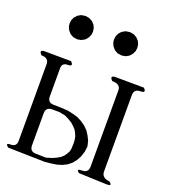

<svg xmlns="http://www.w3.org/2000/svg" viewBox="-126 -787 752 854"><g transform="rotate(20 249.5 -360.0)"><path d="M9.8 -28.3Q-12.7 -44.9 15.6 -44.9Q43 -44.9 43 -72.3V-435.5Q43 -464.8 7.8 -464.8Q-12.7 -486.3 16.6 -486.3L140.6 -485.4Q161.1 -464.8 131.8 -464.8Q105.5 -464.8 105.5 -438.5V-305.7Q105.5 -276.4 134.8 -276.4L176.8 -275.4L204.1 -273.4L229.5 -267.6L252.9 -260.7L273.4 -250L293 -236.3L309.6 -219.7L322.3 -200.2L333 -178.7L338.9 -154.3L335.9 -128.9L328.1 -103.5L316.4 -82L301.8 -63.5L283.2 -48.8L261.7 -38.1L238.3 -31.2L212.9 -27.3L182.6 -24.4ZM344.7 -29.3Q322.3 -44.9 353.5 -44.9Q382.8 -44.9 382.8 -74.2V-435.5Q382.8 -464.8 342.8 -464.8Q322.3 -486.3 351.6 -486.3L485.4 -485.4Q505.9 -464.8 475.6 -464.8Q446.3 -464.8 446.3 -435.5V-74.2Q446.3 -44.9 483.4 -41Q505.9 -24.4 477.5 -24.4ZM168.9 -254.9H134.8Q105.5 -254.9 105.5 -225.6V-74.2Q105.5 -44.9 134.8 -44.9L182.6 -43.9L209 -51.8L228.5 -60.5L245.1 -70.3L256.8 -81.1L265.6 -93.8L272.5 -106.4L275.4 -120.1L276.4 -146.5L275.4 -163.1L272.5 -177.7L266.6 -191.4L259.8 -204.1L249 -215.8L235.4 -228.5L217.8 -239.3L198.2 -249ZM97.7 -597.7 85.9 -611.3 79.1 -626 77.1 -640.6 79.1 -657.2 85.9 -671.9 97.7 -684.6 113.3 -693.4 132.8 -696.3 150.4 -693.4 167 -684.6 178.7 -671.9 185.5 -657.2 187.5 -640.6 185.5 -626 178.7 -611.3 167 -597.7 150.4 -588.9 132.8 -585.9 113.3 -588.9ZM307.6 -597.7 295.9 -611.3 289.1 -626 287.1 -640.6 289.1 -657.2 295.9 -671.9 307.6 -684.6 323.2 -693.4 342.8 -696.3 361.3 -693.4 377 -684.6 388.7 -671.9 395.5 -657.2 397.5 -640.6 395.5 -626 388.7 -611.3 377 -597.7 361.3 -588.9 342.8 -585.9 323.2 -588.9Z"/></g></svg>

Font: B2 Hana
Style: Regular
Weight: 500
Version: 2020-08-05; (max)